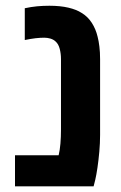

<svg xmlns="http://www.w3.org/2000/svg" viewBox="-20 -661 429 681"><path d="M33.2 0V-110.4H188Q192.4 -128.4 194.3 -151.4Q196.3 -174.3 196.3 -202.1V-451.7Q196.3 -470.2 191.9 -487.5Q187.5 -504.9 176.8 -514.2Q169.4 -521 158.7 -524.2Q147.9 -527.3 136.7 -527.3Q123 -527.3 106 -525.4Q88.9 -523.4 67.9 -519V-631.8Q90.8 -636.7 111.8 -638.7Q132.8 -640.6 155.3 -640.6Q193.8 -640.6 222.7 -633.8Q251.5 -627 269.5 -615.2Q291 -602.5 305.4 -580.3Q319.8 -558.1 326.2 -530.8Q330.1 -516.1 332.5 -496.1Q335 -476.1 335 -451.7V-182.6Q335 -153.8 332.3 -123.3Q329.6 -92.8 325.7 -66.4Q321.8 -40 317.9 -23.4L312 0Z"/></svg>

Font: Open Sans SemiCondensed
Style: Bold
Weight: 700
Width: 4
Designer: Monotype Design Team
Foundry: Monotype Imaging Inc.
Version: Version 3.003